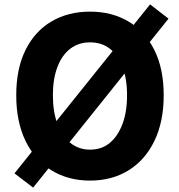

<svg xmlns="http://www.w3.org/2000/svg" viewBox="-20 -809 818 875"><path d="M131 46 46 -19 664 -789 748 -724ZM390 14Q291 14 215 -32.5Q139 -79 96.5 -166.5Q54 -254 54 -375Q54 -496 96.5 -581.5Q139 -667 215 -711.5Q291 -756 390 -756Q490 -756 565.5 -711Q641 -666 683.5 -581Q726 -496 726 -375Q726 -254 683.5 -166.5Q641 -79 565.5 -32.5Q490 14 390 14ZM390 -127Q443 -127 480 -157.5Q517 -188 538 -243.5Q559 -299 559 -375Q559 -450 538 -504.5Q517 -559 480 -587.5Q443 -616 390 -616Q339 -616 301 -587.5Q263 -559 242 -504.5Q221 -450 221 -375Q221 -299 242 -243.5Q263 -188 301 -157.5Q339 -127 390 -127Z"/></svg>

Font: Noto Sans KR Thin ExtraBold
Style: Regular
Weight: 800
Version: Version 2.004-H2;hotconv 1.0.118;makeotfexe 2.5.65603